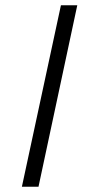

<svg xmlns="http://www.w3.org/2000/svg" viewBox="-20 -708 335 728"><path d="M63 0 211 -688H273L126 0Z"/></svg>

Font: Saira SemiExpanded Light
Style: Italic
Weight: 300
Width: 6
Italic angle: -12°
Designer: Hector Gatti with collaboration of the Omnibus-Type team
Foundry: Omnibus-Type
Version: Version 1.101